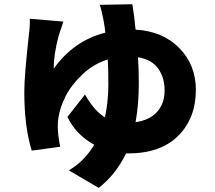

<svg xmlns="http://www.w3.org/2000/svg" viewBox="-20 -832 1040 930"><path d="M636.7 -240.2Q705.1 -250 741.2 -290.5Q777.3 -331.1 777.3 -393.6Q777.3 -456.1 746.1 -500Q714.8 -543.9 648.4 -554.7Q652.3 -500 652.3 -427.7Q652.3 -326.2 636.7 -240.2ZM462.9 -808.6 621.1 -811.5Q630.9 -752.9 636.7 -688.5Q768.6 -680.7 848.6 -599.1Q928.7 -517.6 928.7 -396.5Q928.7 -259.8 843.3 -174.3Q757.8 -88.9 600.6 -88.9H590.8Q540 14.6 458 78.1L313.5 -6.8Q388.7 -50.8 436.5 -130.9Q347.7 -179.7 306.6 -265.6L391.6 -374Q436.5 -294.9 488.3 -263.7Q504.9 -338.9 504.9 -428.7Q504.9 -486.3 502 -543.9Q432.6 -522.5 378.4 -470.7Q324.2 -418.9 297.4 -365.2Q270.5 -311.5 262.7 -260.7Q259.8 -243.2 259.8 -219.7Q259.8 -179.7 271.5 -121.1L133.8 -102.5Q97.7 -216.8 97.7 -387.7Q97.7 -466.8 121.1 -674.8Q126 -712.9 124 -741.2L287.1 -727.5Q269.5 -676.8 264.6 -660.2Q240.2 -570.3 240.2 -499Q335.9 -634.8 490.2 -673.8Q489.3 -690.4 481.4 -734.4Q470.7 -789.1 462.9 -808.6Z"/></svg>

Font: GenEi Gothic M Heavy
Style: Regular
Weight: 800
Designer: o_tamon (Modified); [Source Han Sans]
Ryoko NISHIZUKA  (kana & ideographs); Paul D. Hunt (Latin, Greek & Cyrillic); Wenl
Version: Version 1.1a;Original Version 1.004